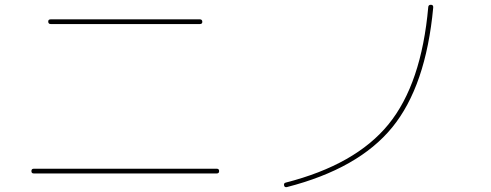

<svg xmlns="http://www.w3.org/2000/svg" viewBox="-20 -760 2040 797"><path d="M190.4 -660.2Q180.7 -660.2 180.2 -669.9Q179.7 -679.7 190.4 -679.7H809.6Q819.3 -679.7 819.8 -669.9Q820.3 -660.2 809.6 -660.2ZM120.1 -40Q110.4 -40 110.4 -49.8Q110.4 -59.6 120.1 -59.6H879.9Q889.6 -59.6 889.6 -49.8Q889.6 -40 879.9 -40Z M1170.9 16.6Q1161.1 18.6 1159.2 9.8Q1157.2 0 1166 -2Q1456.1 -76.2 1592.8 -244.1Q1729.5 -412.1 1757.8 -731.4Q1758.8 -740.2 1768.6 -740.2Q1779.3 -740.2 1778.3 -728.5Q1748 -402.3 1607.9 -231Q1467.8 -59.6 1170.9 16.6Z"/></svg>

Font: Rounded-X Mgen+ 1m thin
Style: Regular
Weight: 100
Designer: [Source Han Sans]
Ryoko NISHIZUKA  (kana & ideographs); Paul D. Hunt (Latin, Greek & Cyrillic); Wenlong ZHANG  (bopomofo
Version: Version 1.059.20150602